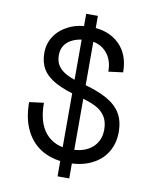

<svg xmlns="http://www.w3.org/2000/svg" viewBox="-94 -852 825 1019"><g transform="rotate(10 318.0 -342.0)"><path d="M70 -266 148 -276Q148 -167 196.5 -112Q245 -57 330 -57Q404 -57 446 -93.5Q488 -130 488 -191Q488 -234 469.5 -262.5Q451 -291 417 -308Q383 -325 330 -339Q245 -361 196 -388Q147 -415 125.5 -451Q104 -487 104 -538Q104 -588 131 -628.5Q158 -669 207 -692.5Q256 -716 320 -716Q418 -716 476 -660.5Q534 -605 534 -508L456 -498Q456 -565 418.5 -604Q381 -643 320 -643Q258 -643 220 -616Q182 -589 182 -538Q182 -504 198.5 -480.5Q215 -457 247 -441Q279 -425 330 -412Q414 -390 465.5 -361.5Q517 -333 541.5 -292Q566 -251 566 -191Q566 -131 538 -84Q510 -37 456.5 -10.5Q403 16 330 16Q253 16 194.5 -15.5Q136 -47 103 -110.5Q70 -174 70 -266ZM287 -780H350V96H287Z"/></g></svg>

Font: Uncut Sans VF
Style: Regular
Weight: 400
Designer: Kasper Nordkvist
Foundry: Uncut Type
Version: Version 1.100;FEAKit 1.0